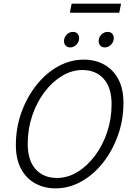

<svg xmlns="http://www.w3.org/2000/svg" viewBox="-20 -1025 737 1053"><path d="M67 -229Q67 -324 97.5 -408.5Q128 -493 180 -558.5Q232 -624 299 -661Q366 -698 439 -698Q503 -698 552 -670.5Q601 -643 629 -590.5Q657 -538 657 -461Q657 -366 626.5 -281.5Q596 -197 544 -131.5Q492 -66 425 -29Q358 8 285 8Q222 8 172.5 -19.5Q123 -47 95 -100Q67 -153 67 -229ZM132 -236Q132 -145 175.5 -97Q219 -49 292 -49Q351 -49 404.5 -81.5Q458 -114 500.5 -170.5Q543 -227 567.5 -300Q592 -373 592 -454Q592 -545 548.5 -593Q505 -641 432 -641Q374 -641 320 -608.5Q266 -576 223.5 -519.5Q181 -463 156.5 -390Q132 -317 132 -236ZM331 -800Q331 -820 345.5 -835Q360 -850 380 -850Q397 -850 405.5 -840Q414 -830 414 -815Q414 -796 399.5 -780.5Q385 -765 365 -765Q349 -765 340 -775Q331 -785 331 -800ZM521 -800Q521 -820 535.5 -835Q550 -850 570 -850Q587 -850 595.5 -840Q604 -830 604 -815Q604 -796 589.5 -780.5Q575 -765 555 -765Q539 -765 530 -775Q521 -785 521 -800ZM363 -955 373 -1005H644L634 -955Z"/></svg>

Font: Radio Canada Light
Style: Italic
Weight: 300
Italic angle: -12°
Designer: Charles Daoud, Etienne Aubert Bonn, Alexandre Saumier Demers, Jacques Le Bailly
Foundry: Radio-Canada
Version: Version 2.104; ttfautohint (v1.8.4.7-5d5b);gftools[0.9.28.de